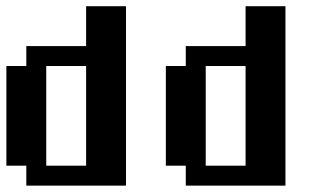

<svg xmlns="http://www.w3.org/2000/svg" viewBox="-20 -582 1040 602"><path d="M375 0V-562.5H250V-437.5H62.5V-375H0V-62.5H62.5V0ZM125 -62.5V-375H250V-62.5Z M875 0V-562.5H750V-437.5H562.5V-375H500V-62.5H562.5V0ZM625 -62.5V-375H750V-62.5Z"/></svg>

Font: Chicago Kare
Style: Regular
Weight: 400
Designer: Duane King
Version: Version 1.001;hotconv 1.0.109;makeotfexe 2.5.65596